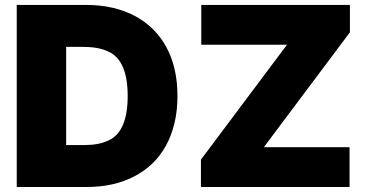

<svg xmlns="http://www.w3.org/2000/svg" viewBox="-20 -747 1468 767"><path d="M326.7 0H46.9V-727.3H323.9Q382.1 -727.3 431.5 -715.6Q480.8 -703.8 521.1 -682Q561.4 -660.2 592.3 -629.1Q623.2 -598 644.5 -558.9Q688.9 -477.3 688.9 -363.6Q688.9 -304.7 677 -255.1Q665.1 -205.6 643.1 -165.5Q621.1 -125.4 589.7 -94.8Q558.2 -64.3 518.8 -43.7Q437.1 0 326.7 0ZM1376.4 0H782.7V-109.4L1126.4 -568.2H784.1V-727.3H1377.8V-617.9L1034.1 -159.1H1376.4ZM319.6 -167.6Q373.9 -167.6 412.3 -185.4Q490.1 -219.8 490.1 -363.6Q490.1 -508.5 410.2 -542.3Q371.1 -559.7 313.9 -559.7H244.3V-167.6Z"/></svg>

Font: Linik Sans Black
Style: Regular
Weight: 900
Designer: Fonts by Rasmus Andersson / Changes by Cristiano Sobral with parts from Marc Monis
Foundry: rsms
Version: Version 3.020; ttfautohint (v1.6)